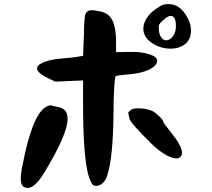

<svg xmlns="http://www.w3.org/2000/svg" viewBox="-20 -909 1040 943"><path d="M82 -30Q82 -58 92 -104Q138 -342 204 -383Q222 -394 232 -391Q242 -388 270 -382Q312 -374 312 -325Q312 -250 198 -62Q168 -12 142 5Q128 14 116 14Q82 14 82 -30ZM162 -573Q162 -587 182 -597Q212 -615 276 -621Q348 -627 366 -631L388 -635L392 -736Q392 -784 396 -822Q398 -859 432 -859Q442 -859 472 -853Q516 -844 533 -807Q550 -770 550 -706V-653L624 -654H632Q678 -654 715 -642Q752 -630 752 -610Q752 -596 736 -582Q700 -553 624 -545Q552 -539 548 -535Q542 -529 538 -406Q538 -170 514 -74Q508 -50 503 -36.5Q498 -23 484 -9.5Q470 4 452 4Q442 4 436 -1Q426 -11 414 -49Q388 -144 388 -398V-514Q364 -513 319 -511Q274 -509 252 -508L208 -529Q162 -553 162 -573ZM610 -355Q610 -360 620 -367Q630 -377 658 -377Q702 -377 732 -362Q744 -355 763 -337Q782 -319 782 -310Q782 -306 818 -261Q874 -192 874 -159Q874 -146 866 -138.5Q858 -131 846 -131Q830 -131 800 -145Q762 -166 724 -203Q616 -310 616 -326Q616 -328 613 -339.5Q610 -351 610 -355ZM684 -768Q684 -804 718 -842Q728 -853 749 -867.5Q770 -882 782 -886Q796 -889 808 -889Q864 -889 900 -824Q918 -792 918 -759Q918 -715 889 -692.5Q860 -670 818 -670Q768 -670 726 -698Q684 -726 684 -768ZM760 -771Q760 -742 771 -726.5Q782 -711 796 -711Q814 -711 829 -730.5Q844 -750 844 -781Q844 -831 818 -831Q810 -831 796 -822Q760 -794 760 -782Z"/></svg>

Font: NaniFont Regular
Style: Regular
Weight: 400
Designer: Nanigashitei
Version: Version 1.036